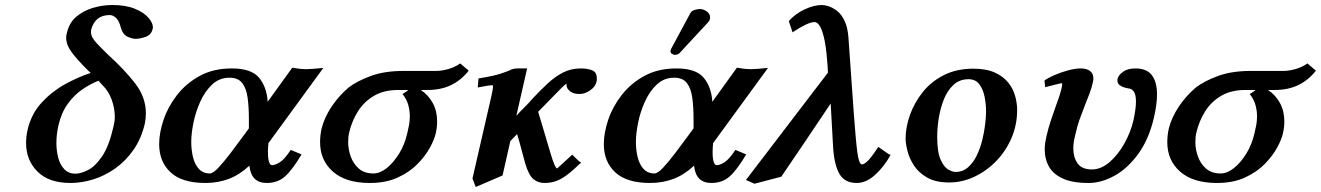

<svg xmlns="http://www.w3.org/2000/svg" viewBox="-20 -718 5270 766"><path d="M342 -427 330 -438Q288 -480 266 -509.5Q244 -539 244 -568Q244 -578 247 -587Q256 -627 284 -651Q312 -675 350.5 -686.5Q389 -698 428 -698Q481 -698 517 -683.5Q553 -669 571.5 -648Q590 -627 590 -609Q590 -605 589 -603Q584 -579 561 -571Q538 -563 521 -563Q508 -563 489 -571.5Q470 -580 462 -608Q455 -636 442.5 -647Q430 -658 418 -658Q358 -658 343 -597V-590Q343 -570 365 -546.5Q387 -523 413 -498Q477 -440 519.5 -385Q562 -330 562 -266Q562 -256 561 -246Q560 -236 558 -226Q544 -165 512.5 -120Q481 -75 439 -45.5Q397 -16 351 -2Q305 12 261 12Q175 12 129.5 -33.5Q84 -79 84 -148Q84 -173 90 -200Q105 -264 146 -308.5Q187 -353 239.5 -382Q292 -411 342 -427ZM390 -377 373 -396Q340 -383 308 -361Q276 -339 250.5 -304Q225 -269 213 -217Q205 -182 205 -147Q205 -116 212.5 -88Q220 -60 237 -42.5Q254 -25 281 -25Q302 -25 331 -39.5Q360 -54 387.5 -94.5Q415 -135 433 -214Q438 -234 438 -252Q438 -286 425.5 -320.5Q413 -355 390 -377Z M905 -445Q982 -445 1013 -408.5Q1044 -372 1048 -312L1146 -448Q1169 -444 1181 -443Q1193 -442 1202 -442Q1213 -442 1230.5 -443.5Q1248 -445 1270 -447L1051 -147Q1050 -138 1049.5 -129Q1049 -120 1049 -112Q1049 -59 1066 -59Q1077 -59 1095.5 -70Q1114 -81 1140 -120L1183 -102Q1147 -41 1117.5 -14.5Q1088 12 1044 12Q982 12 975 -57Q935 -20 892 -4Q849 12 800 12Q706 12 660.5 -30.5Q615 -73 615 -143Q615 -188 632.5 -240Q650 -292 686 -338.5Q722 -385 776.5 -415Q831 -445 905 -445ZM973 -206V-241Q973 -290 968 -327.5Q963 -365 946.5 -386.5Q930 -408 896 -408Q855 -408 826 -380.5Q797 -353 778.5 -311.5Q760 -270 751.5 -227Q743 -184 743 -152Q743 -120 750 -91Q757 -62 773.5 -44Q790 -26 817 -26Q830 -26 851.5 -49Q873 -72 900 -107.5Q927 -143 954 -180Z M1371 -369Q1405 -395 1459.5 -415Q1514 -435 1590 -435H1720Q1742 -435 1768.5 -442.5Q1795 -450 1816 -465L1850 -436Q1820 -398 1779.5 -378.5Q1739 -359 1685 -359H1659Q1689 -339 1706.5 -307Q1724 -275 1724 -233Q1724 -210 1718 -184Q1713 -162 1695.5 -129.5Q1678 -97 1646.5 -64.5Q1615 -32 1567.5 -10Q1520 12 1455 12Q1360 12 1308.5 -33Q1257 -78 1257 -151Q1257 -178 1263 -205Q1274 -249 1302.5 -292Q1331 -335 1371 -369ZM1470 -26Q1496 -26 1523 -47.5Q1550 -69 1572.5 -105.5Q1595 -142 1605 -187Q1609 -203 1612 -219.5Q1615 -236 1615 -254Q1615 -276 1609 -298.5Q1603 -321 1586 -343Q1593 -347 1601 -352.5Q1609 -358 1608 -359H1568Q1512 -359 1472.5 -336Q1433 -313 1408.5 -274.5Q1384 -236 1373 -189Q1371 -181 1370 -171.5Q1369 -162 1369 -151Q1369 -122 1379.5 -93Q1390 -64 1412 -45Q1434 -26 1470 -26Z M2359 -390Q2356 -373 2335 -358Q2314 -343 2292 -343Q2267 -343 2253.5 -354.5Q2240 -366 2240 -379Q2240 -383 2241 -385Q2234 -381 2217 -364Q2200 -347 2169 -315L2127 -272Q2139 -232 2151 -192Q2163 -152 2175 -111Q2194 -46 2203 -46Q2203 -46 2263 -101Q2263 -101 2270.5 -93.5Q2278 -86 2286.5 -78Q2295 -70 2299 -70Q2265 -37 2240.5 -19Q2216 -1 2195.5 5.5Q2175 12 2152 12Q2127 12 2108.5 -3Q2090 -18 2076 -64Q2066 -99 2060 -123Q2054 -147 2043 -183L2016 -155L1985 -18L1878 28L1865 -6L1941 -337Q1947 -366 1947 -372Q1947 -378 1944 -378Q1937 -378 1925 -376Q1913 -374 1886 -369L1889 -405Q1950 -415 1977 -424Q2004 -433 2015 -438Q2026 -445 2046 -445H2083L2040 -256Q2057 -275 2073 -290.5Q2089 -306 2105 -325Q2136 -358 2165 -385Q2194 -412 2226 -428.5Q2258 -445 2297 -445Q2324 -445 2342.5 -437.5Q2361 -430 2361 -406Q2361 -402 2361 -398.5Q2361 -395 2359 -390Z M2772 -682Q2786 -682 2799.5 -672.5Q2813 -663 2813 -649V-645Q2811 -635 2804 -628L2691 -506Q2687 -502 2681.5 -500.5Q2676 -499 2673 -499Q2668 -499 2661.5 -503Q2655 -507 2655 -512Q2655 -518 2658 -524L2735 -667Q2740 -675 2752 -678.5Q2764 -682 2772 -682ZM2679 -445Q2756 -445 2787 -408.5Q2818 -372 2822 -312L2920 -448Q2943 -444 2955 -443Q2967 -442 2976 -442Q2987 -442 3004.5 -443.5Q3022 -445 3044 -447L2825 -147Q2824 -138 2823.5 -129Q2823 -120 2823 -112Q2823 -59 2840 -59Q2851 -59 2869.5 -70Q2888 -81 2914 -120L2957 -102Q2921 -41 2891.5 -14.5Q2862 12 2818 12Q2756 12 2749 -57Q2709 -20 2666 -4Q2623 12 2574 12Q2480 12 2434.5 -30.5Q2389 -73 2389 -143Q2389 -188 2406.5 -240Q2424 -292 2460 -338.5Q2496 -385 2550.5 -415Q2605 -445 2679 -445ZM2747 -206V-241Q2747 -290 2742 -327.5Q2737 -365 2720.5 -386.5Q2704 -408 2670 -408Q2629 -408 2600 -380.5Q2571 -353 2552.5 -311.5Q2534 -270 2525.5 -227Q2517 -184 2517 -152Q2517 -120 2524 -91Q2531 -62 2547.5 -44Q2564 -26 2591 -26Q2604 -26 2625.5 -49Q2647 -72 2674 -107.5Q2701 -143 2728 -180Z M3524 -104 3533 -100Q3508 -54 3472 -21Q3436 12 3398 12Q3351 12 3330 -22.5Q3309 -57 3304 -127L3294 -305Q3245 -232 3196 -159Q3147 -86 3097 -13L2990 15L2956 0L3283 -428Q3283 -439 3282 -451.5Q3281 -464 3280 -476Q3275 -538 3266.5 -571.5Q3258 -605 3248.5 -617.5Q3239 -630 3230 -630Q3216 -630 3193 -619Q3170 -608 3142 -589L3127 -634Q3154 -664 3191 -681Q3228 -698 3259 -698Q3270 -698 3286 -693Q3302 -688 3319.5 -674.5Q3337 -661 3349.5 -635Q3362 -609 3365 -567L3386 -270Q3394 -158 3400.5 -110Q3407 -62 3419 -62Q3427 -62 3441.5 -75.5Q3456 -89 3484 -132Z M3593 -165Q3593 -210 3610 -258.5Q3627 -307 3660.5 -349.5Q3694 -392 3745 -418Q3796 -444 3863 -444Q3915 -444 3949 -428.5Q3983 -413 4002.5 -388.5Q4022 -364 4030 -335Q4038 -306 4038 -279Q4038 -220 4015.5 -167.5Q3993 -115 3954 -75Q3915 -35 3866.5 -12.5Q3818 10 3767 10Q3713 10 3679 -9.5Q3645 -29 3626.5 -57.5Q3608 -86 3600.5 -115.5Q3593 -145 3593 -165ZM3719 -173Q3719 -112 3732.5 -81.5Q3746 -51 3763.5 -41.5Q3781 -32 3792 -32Q3821 -32 3842 -50.5Q3863 -69 3877 -98Q3891 -127 3899 -160Q3907 -193 3910.5 -223Q3914 -253 3914 -272Q3914 -303 3908 -332.5Q3902 -362 3887 -382Q3872 -402 3844 -402Q3808 -402 3783.5 -379Q3759 -356 3745 -320Q3731 -284 3725 -245Q3719 -206 3719 -173Z M4584 -250Q4564 -163 4521.5 -104.5Q4479 -46 4426.5 -17Q4374 12 4323 12Q4258 12 4219.5 -6Q4181 -24 4164.5 -54Q4148 -84 4148 -121Q4148 -135 4150 -148.5Q4152 -162 4155 -175Q4163 -209 4172.5 -237.5Q4182 -266 4191 -291Q4198 -310 4204 -327.5Q4210 -345 4214 -361Q4220 -386 4216 -386Q4213 -386 4196.5 -382Q4180 -378 4165 -374Q4150 -370 4150 -370L4147 -397Q4161 -407 4186 -418Q4211 -429 4240 -437Q4269 -445 4292 -445Q4315 -445 4328.5 -435Q4342 -425 4342 -406Q4342 -403 4342 -400Q4342 -397 4341 -394Q4336 -369 4327 -345.5Q4318 -322 4308 -297Q4298 -272 4287.5 -242.5Q4277 -213 4268 -172Q4262 -148 4262 -125Q4262 -91 4279 -66.5Q4296 -42 4336 -42Q4373 -42 4407 -71.5Q4441 -101 4466 -146Q4491 -191 4502 -238Q4507 -262 4509.5 -280Q4512 -298 4512 -312Q4512 -338 4505 -350Q4498 -362 4488 -364Q4481 -365 4469 -368Q4457 -371 4447.5 -378Q4438 -385 4438 -397Q4438 -402 4439 -405Q4443 -419 4461 -432Q4479 -445 4510 -445Q4555 -445 4575.5 -418Q4596 -391 4596 -341Q4596 -303 4584 -250Z M4751 -369Q4785 -395 4839.5 -415Q4894 -435 4970 -435H5100Q5122 -435 5148.5 -442.5Q5175 -450 5196 -465L5230 -436Q5200 -398 5159.5 -378.5Q5119 -359 5065 -359H5039Q5069 -339 5086.5 -307Q5104 -275 5104 -233Q5104 -210 5098 -184Q5093 -162 5075.5 -129.5Q5058 -97 5026.5 -64.5Q4995 -32 4947.5 -10Q4900 12 4835 12Q4740 12 4688.5 -33Q4637 -78 4637 -151Q4637 -178 4643 -205Q4654 -249 4682.5 -292Q4711 -335 4751 -369ZM4850 -26Q4876 -26 4903 -47.5Q4930 -69 4952.5 -105.5Q4975 -142 4985 -187Q4989 -203 4992 -219.5Q4995 -236 4995 -254Q4995 -276 4989 -298.5Q4983 -321 4966 -343Q4973 -347 4981 -352.5Q4989 -358 4988 -359H4948Q4892 -359 4852.5 -336Q4813 -313 4788.5 -274.5Q4764 -236 4753 -189Q4751 -181 4750 -171.5Q4749 -162 4749 -151Q4749 -122 4759.5 -93Q4770 -64 4792 -45Q4814 -26 4850 -26Z"/></svg>

Font: Libertinus Serif SemiBold
Style: Italic
Weight: 600
Italic angle: -11.5°
Designer: Philipp H. Poll, Khaled Hosny
Foundry: Caleb Maclennan
Version: Version 7.051;RELEASE